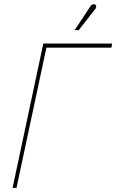

<svg xmlns="http://www.w3.org/2000/svg" viewBox="-20 -911 564 931"><path d="M440 -865Q444 -869 445.5 -873.5Q447 -878 446 -882.5Q445 -887 441 -889Q438 -891 433.5 -890.5Q429 -890 425 -887.5Q421 -885 418 -880L342 -765H362ZM41 0H60L205 -680H520L524 -700H190Z"/></svg>

Font: Advent Pro Thin
Style: Italic
Weight: 250
Italic angle: -12°
Version: Version 3.000